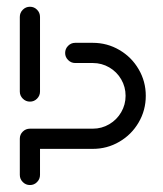

<svg xmlns="http://www.w3.org/2000/svg" viewBox="-20 -539 475 560"><path d="M67.4 0.7Q55.2 0.7 46.5 -8Q37.8 -16.7 37.8 -28.9V-134.4Q37.8 -146.7 46.5 -155.2Q55.2 -163.7 67.4 -163.7Q79.6 -163.7 88.1 -155.2Q96.7 -146.7 96.7 -134.4V-28.9Q96.7 -16.7 88.1 -8Q79.6 0.7 67.4 0.7ZM67.4 -519.3Q79.6 -519.3 88.1 -510.6Q96.7 -501.9 96.7 -489.6V-271.9Q96.7 -260 88.1 -251.3Q79.6 -242.6 67.4 -242.6Q55.2 -242.6 46.5 -251.3Q37.8 -260 37.8 -271.9V-489.6Q37.8 -501.9 46.5 -510.6Q55.2 -519.3 67.4 -519.3ZM37.8 -134.4Q37.8 -146.7 46.5 -155.2Q55.2 -163.7 67.4 -163.7H250.7Q276.7 -163.7 298.7 -176.7Q320.7 -189.6 333.5 -211.7Q346.3 -233.7 346.3 -259.6Q346.3 -285.6 333.5 -307.6Q320.7 -329.6 298.7 -342.4Q276.7 -355.2 250.7 -355.2H199.3Q187.4 -355.2 178.7 -363.9Q170 -372.6 170 -384.4Q170 -396.7 178.7 -405.4Q187.4 -414.1 199.3 -414.1H250.7Q292.6 -414.1 328.1 -393.3Q363.7 -372.6 384.4 -337Q405.2 -301.5 405.2 -259.6Q405.2 -217.4 384.4 -181.9Q363.7 -146.3 328.1 -125.6Q292.6 -104.8 250.7 -104.8H67.4Q55.2 -104.8 46.5 -113.5Q37.8 -122.2 37.8 -134.4Z"/></svg>

Font: 26F Galaxy Hebrew Medium
Style: Regular
Weight: 500
Designer: C₂₉H₂₅N₃O₅
Version: Version 1.000